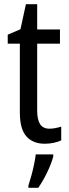

<svg xmlns="http://www.w3.org/2000/svg" viewBox="-20 -729 330 919"><path d="M217 -113Q231 -113 246 -116Q261 -119 273 -123V-57Q258 -50 237.5 -45.5Q217 -41 194 -41Q138 -41 106.5 -76Q75 -111 75 -191V-520H17V-563L78 -589L104 -709H158V-588H267V-520H158V-199Q158 -156 172 -134.5Q186 -113 217 -113ZM235 20Q226 54 205.5 96.5Q185 139 163 170H116V159Q122 141 129.5 114Q137 87 143 58.5Q149 30 151 10H235Z"/></svg>

Font: Noto Sans Tamil UI Condensed
Style: Regular
Weight: 400
Width: 3
Designer: Jelle Bosma - Monotype Design Team
Foundry: Monotype Imaging Inc.
Version: Version 2.004; ttfautohint (v1.8.4.7-5d5b)